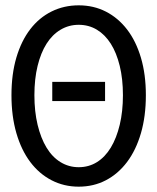

<svg xmlns="http://www.w3.org/2000/svg" viewBox="-20 -688 590 720"><path d="M23 -331Q23 -252 41.5 -188.5Q60 -125 93.5 -80.5Q127 -36 173.5 -12Q220 12 275 12Q331 12 377 -12Q423 -36 456.5 -80.5Q490 -125 508.5 -188.5Q527 -252 527 -331Q527 -409 508.5 -471.5Q490 -534 456.5 -577.5Q423 -621 377 -644.5Q331 -668 275 -668Q220 -668 173.5 -645Q127 -622 93.5 -578.5Q60 -535 41.5 -472.5Q23 -410 23 -331ZM109 -331Q109 -392 121 -441Q133 -490 154.5 -524Q176 -558 207 -576.5Q238 -595 275 -595Q313 -595 343.5 -576.5Q374 -558 395.5 -524Q417 -490 429 -441Q441 -392 441 -331Q441 -270 429 -220Q417 -170 395.5 -134.5Q374 -99 343.5 -80Q313 -61 275 -61Q238 -61 207 -80Q176 -99 154.5 -134.5Q133 -170 121 -220Q109 -270 109 -331ZM176 -381V-309H374V-381Z"/></svg>

Font: Codetta
Style: Regular
Weight: 400
Italic angle: -11°
Designer: Ulrich Proeller
Foundry: PROSA GmbH
Version: Version 2.00;September 29, 2018;FontCreator 11.5.0.2427 64-b